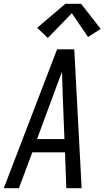

<svg xmlns="http://www.w3.org/2000/svg" viewBox="-32 -996 553 1016"><path d="M-12 0 270 -735H361L400 0H319L312 -190H139L68 0ZM309 -260 300 -490Q299 -522 298 -553.5Q297 -585 296 -616Q284 -585 272.5 -553.5Q261 -522 249 -490L164 -260ZM221 -795 165 -849 314 -976H397L501 -843L434 -800L348 -926Z"/></svg>

Font: Iosevka SS04 Oblique
Style: Regular
Weight: 400
Italic angle: -9°
Monospace: yes
Designer: Belleve Invis
Foundry: Belleve Invis
Version: Version 19.0.0; ttfautohint (v1.8.4)